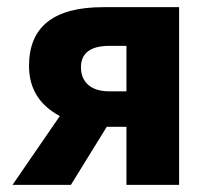

<svg xmlns="http://www.w3.org/2000/svg" viewBox="-20 -516 584 536"><path d="M333 0V-162H278L178 0H15L147 -192Q61 -238 61 -332Q61 -496 268 -496H480V0ZM286 -261H333V-388H286Q206 -388 206 -328Q206 -297 226.5 -279Q247 -261 286 -261Z"/></svg>

Font: Toshiba Sans
Style: Bold
Weight: 700
Designer: Paul D. Hunt
Foundry: Toshiba Corporation
Version: Version 2.020;PS 2.0;hotconv 1.0.86;makeotf.lib2.5.63406